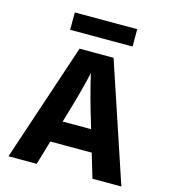

<svg xmlns="http://www.w3.org/2000/svg" viewBox="-124 -959 938 1058"><g transform="rotate(15 345.0 -430.0)"><path d="M23 0 248 -674H442L667 0H502L417 -286Q392 -369 377.5 -422.5Q363 -476 355.5 -506.5Q348 -537 345.5 -549.5Q343 -562 343 -562Q343 -562 340.5 -549.5Q338 -537 330.5 -506.5Q323 -476 308.5 -422.5Q294 -369 269 -286L184 0ZM199 -138V-262H514V-138ZM527 -761H171V-860H527Z"/></g></svg>

Font: Hind Variable Light
Style: Regular
Weight: 300
Designer: Manushi Parikh, Satya Rajpurohit
Foundry: Indian Type Foundry
Version: Version 3.000